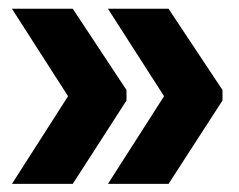

<svg xmlns="http://www.w3.org/2000/svg" viewBox="-20 -470 561 450"><path d="M139.5 -244.5 8 -449.5H150.5L276.5 -259V-234.5L150.5 -39H8ZM364.5 -244.5 233 -449.5H375L501.5 -259V-234.5L375 -39H233Z"/></svg>

Font: Anek Tamil
Style: Bold
Weight: 700
Designer: Aadarsh Rajan (Tamil), Yesha Goshar (Latin)
Foundry: Ek Type
Version: Version 1.003